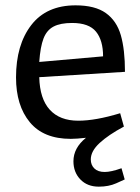

<svg xmlns="http://www.w3.org/2000/svg" viewBox="-20 -510 523 719"><path d="M435 120 447 162Q443 164 415 176.5Q387 189 350 189Q307 189 281 162Q255 135 255 94Q255 44 302 6Q266 10 245 10Q143 10 91.5 -52.5Q40 -115 40 -220Q40 -342 97 -416Q154 -490 263 -490Q336 -490 376.5 -461Q417 -432 432.5 -378Q448 -324 448 -241L127 -221Q129 -140 166.5 -99Q204 -58 273 -58Q338 -58 430 -86L444 -36Q386 -5 353 25.5Q320 56 320 87Q320 108 333.5 121Q347 134 372 134Q396 134 435 120ZM127 -278 366 -299Q366 -359 339.5 -391.5Q313 -424 250 -424Q206 -424 180.5 -410.5Q155 -397 143 -366Q131 -335 127 -278Z"/></svg>

Font: Enriqueta
Style: Regular
Weight: 400
Designer: Viviana Monsalve, Gustavo Ibarra
Foundry: 72Puntos
Version: Version 2.000